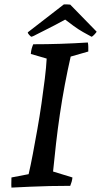

<svg xmlns="http://www.w3.org/2000/svg" viewBox="-20 -844 459 872"><path d="M32 8Q31 -3 31.5 -14.5Q32 -26 32 -38L110 -53Q119 -91 129 -144Q139 -197 149.5 -256Q160 -315 168.5 -374Q177 -433 183.5 -486Q190 -539 192 -578L120 -599Q121 -613 124 -623.5Q127 -634 131 -643Q193 -643 255 -645Q317 -647 379 -651Q381 -641 381 -631Q381 -621 381 -610L301 -587Q287 -526 274.5 -459.5Q262 -393 252 -325.5Q242 -258 234.5 -192Q227 -126 221 -65L309 -38Q308 -28 305.5 -19Q303 -10 299 0Q251 0 205.5 1Q160 2 117 4Q74 6 32 8ZM396 -677Q379 -686 357 -698.5Q335 -711 314 -726.5Q293 -742 276 -755Q254 -743 229.5 -730Q205 -717 179.5 -704.5Q154 -692 131 -680L123 -677Q119 -678 112.5 -685.5Q106 -693 106 -697L270 -824Q277 -824 284.5 -824Q292 -824 299 -823L419 -700Q417 -696 408.5 -687Q400 -678 396 -677Z"/></svg>

Font: Labrada Medium
Style: Italic
Weight: 500
Italic angle: -7°
Designer: Mercedes Jáuregui
Foundry: Omnibus-Type Team
Version: Version 1.000